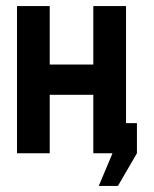

<svg xmlns="http://www.w3.org/2000/svg" viewBox="-20 -502 504 629"><path d="M35.7 -482.1H142.9V-290.7H285.7V-482.1H392.9V-98.6H428.6V0L366.4 107.1H303.6L348.6 0H285.7V-191.4H142.9V0H35.7Z"/></svg>

Font: Aire Exterior
Style: Regular
Weight: 400
Width: 4
Designer: Jayvee Enaguas (HarvettFox96)
Version: 20190503.02